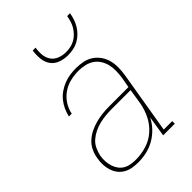

<svg xmlns="http://www.w3.org/2000/svg" viewBox="-223 -844 946 946"><g transform="rotate(-45 250.0 -371.0)"><path d="M167 8Q146 8 126 4.5Q106 1 89 -8.5Q72 -18 60 -33.5Q48 -49 42 -68Q36 -87 35 -107.5Q34 -128 38 -149Q41 -172 51.5 -194.5Q62 -217 80 -233.5Q98 -250 120.5 -261Q143 -272 166.5 -278Q190 -284 213 -286.5Q236 -289 259 -289H394L404 -344Q407 -366 407.5 -388.5Q408 -411 403 -431.5Q398 -452 387 -469.5Q376 -487 359 -498.5Q342 -510 320.5 -515Q299 -520 277 -520Q249 -520 220.5 -513.5Q192 -507 167 -490Q142 -473 125.5 -447.5Q109 -422 104 -394H84Q89 -415 98 -435Q107 -455 121 -472.5Q135 -490 154 -503Q173 -516 193.5 -524Q214 -532 235 -535Q256 -538 277 -538Q302 -538 326 -533Q350 -528 369.5 -515Q389 -502 402.5 -482.5Q416 -463 422 -440Q428 -417 427.5 -391.5Q427 -366 423 -341L369 -18H428V0H347L364 -108Q351 -81 329 -58Q307 -35 280.5 -20Q254 -5 225 1.5Q196 8 167 8ZM168 -10Q205 -10 242.5 -21.5Q280 -33 309.5 -59.5Q339 -86 356 -121.5Q373 -157 379 -194L391 -271H259Q238 -271 217 -269Q196 -267 175 -262Q154 -257 134 -247.5Q114 -238 97 -223.5Q80 -209 70.5 -188.5Q61 -168 57 -148Q54 -130 55 -112Q56 -94 61 -77.5Q66 -61 76 -47Q86 -33 100.5 -24.5Q115 -16 132.5 -13Q150 -10 168 -10ZM295 -610Q268 -610 243 -619Q218 -628 203.5 -648.5Q189 -669 186.5 -696Q184 -723 188 -750H208Q204 -727 206 -704Q208 -681 220 -663Q232 -645 253.5 -636.5Q275 -628 298 -628Q314 -628 329.5 -631Q345 -634 360 -642Q375 -650 387 -662.5Q399 -675 407.5 -689Q416 -703 420.5 -718.5Q425 -734 428 -750H448Q445 -732 439 -714Q433 -696 423 -679.5Q413 -663 398.5 -649Q384 -635 367 -626Q350 -617 331.5 -613.5Q313 -610 295 -610Z"/></g></svg>

Font: Iosevka Curly Slab ThObl
Style: Regular
Weight: 100
Italic angle: -9°
Monospace: yes
Designer: Belleve Invis
Foundry: Belleve Invis
Version: Version 11.0.0; ttfautohint (v1.8.3)